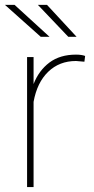

<svg xmlns="http://www.w3.org/2000/svg" viewBox="-26 -760 380 780"><path d="M316.9 -509.3 282.7 -512.2Q215.3 -512.2 169.9 -468.5Q124.5 -424.8 110.4 -346.2V0H84V-528.3H110.4V-418.5Q131.8 -473.6 174.8 -505.9Q217.8 -538.1 282.7 -538.1Q305.7 -538.1 319.8 -532.7ZM175.3 -610.4H139.6L-5.9 -740.2H33.2ZM285.2 -610.4H251.5L127.9 -740.2H165Z"/></svg>

Font: Roboto Thin
Style: Regular
Weight: 250
Designer: Google
Version: Version 2.134; 2016